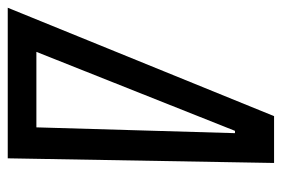

<svg xmlns="http://www.w3.org/2000/svg" viewBox="-177 -592 728 496"><g transform="rotate(90 187.0 -344.0)"><path d="M-41 0 239 -688H360L348 0ZM73 -74H268L283 -587H277Z"/></g></svg>

Font: Saira ExtraCondensed Medium
Style: Italic
Weight: 500
Width: 2
Italic angle: -12°
Designer: Hector Gatti with collaboration of the Omnibus-Type team
Foundry: Omnibus-Type
Version: Version 1.101